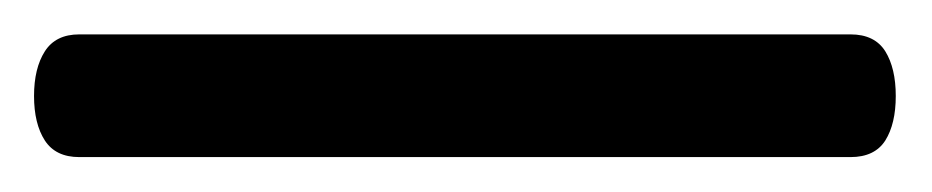

<svg xmlns="http://www.w3.org/2000/svg" viewBox="-22 58 534 110"><path d="M-2.5 113Q-2.5 97.1 3.7 87.4Q9.9 77.7 23.4 77.7H465.3Q479.1 77.7 485.2 87.4Q491.2 97.1 491.2 113Q491.2 128.9 485.2 138.5Q479.1 148 465.3 148H23.4Q9.9 148 3.7 138.5Q-2.5 128.9 -2.5 113Z"/></svg>

Font: Fraunces SuperSoft 9pt
Style: Regular
Weight: 900
Version: Version 1.000;[b76b70a41]